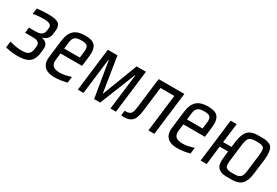

<svg xmlns="http://www.w3.org/2000/svg" viewBox="32 -1180 2704 1875"><g transform="rotate(30 1384.0 -242.0)"><path d="M359 -346 364 -385C372 -454 346 -477 301 -487C282 -492 254 -494 218 -494C175 -494 134 -491 96 -485L88 -420C123 -428 164 -432 211 -432C271 -432 299 -415 295 -380L291 -350C284 -291 234 -286 190 -286H124L116 -224H195C238 -224 287 -220 280 -162L276 -131C268 -61 219 -56 167 -56C131 -56 88 -63 36 -78L27 -7C78 4 122 10 159 10C249 10 331 -5 346 -124L352 -174C358 -223 336 -252 286 -263V-267C319 -274 353 -299 359 -346Z M642 -494C540 -494 477 -458 461 -329L438 -138C424 -28 492 10 577 10C624 10 671 3 720 -10L728 -79C679 -63 639 -55 606 -55C543 -55 498 -72 508 -149L517 -222H760L773 -329C789 -458 742 -494 642 -494ZM633 -434C687 -434 717 -423 709 -357L700 -281H524L533 -357C541 -425 579 -434 633 -434Z M1270 0 1329 -484H1224L1073 -90H1070L1008 -484H899L840 0H904L953 -402H957L1024 0H1092L1253 -402H1257L1208 0Z M1339 -50 1332 6C1338 7 1346 7 1356 7C1398 7 1420 4 1448 -17C1476 -38 1489 -82 1497 -141L1531 -418H1687L1636 0H1703L1762 -484H1472L1429 -134C1420 -60 1398 -50 1339 -50Z M2027 -494C1925 -494 1862 -458 1846 -329L1823 -138C1809 -28 1877 10 1962 10C2009 10 2056 3 2105 -10L2113 -79C2064 -63 2024 -55 1991 -55C1928 -55 1883 -72 1893 -149L1902 -222H2145L2158 -329C2174 -458 2127 -494 2027 -494ZM2018 -434C2072 -434 2102 -423 2094 -357L2085 -281H1909L1918 -357C1926 -425 1964 -434 2018 -434Z M2293 0 2318 -211H2413L2406 -153C2397 -82 2403 -35 2436 -14C2470 10 2496 10 2553 10C2599 10 2620 10 2656 -3C2705 -21 2730 -72 2740 -153L2761 -321C2765 -353 2765 -380 2762 -402C2756 -445 2746 -467 2714 -481C2681 -495 2662 -494 2615 -494C2568 -494 2549 -495 2512 -481C2462 -462 2437 -405 2426 -321L2420 -266H2325L2352 -484H2284L2225 0ZM2670 -140C2665 -100 2657 -74 2635 -62C2611 -48 2596 -49 2560 -49C2525 -49 2509 -48 2488 -62C2470 -74 2468 -100 2473 -140L2497 -336C2503 -381 2513 -408 2528 -419C2543 -430 2569 -435 2608 -435C2646 -435 2672 -430 2684 -419C2696 -408 2699 -381 2694 -336Z"/></g></svg>

Font: Gamestation Condensed
Style: Italic
Weight: 400
Width: 3
Designer: Jonas Hecksher
Foundry: Jonas Hecksher, Playtypeª, e-types AS
Version: Version 1.003